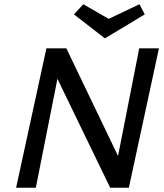

<svg xmlns="http://www.w3.org/2000/svg" viewBox="-20 -886 776 906"><path d="M730 -658 588 0H500L251 -514L149 0H56L199 -658H293L537 -150L637 -658ZM663 -818 475 -705 329 -818 373 -866 493 -797 638 -866Z"/></svg>

Font: Ysabeau Semibold
Style: Italic
Weight: 600
Italic angle: -12°
Designer: Christian Thalmann (Catharsis Fonts)
Version: Version 0.003